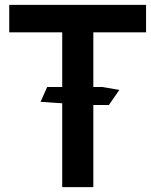

<svg xmlns="http://www.w3.org/2000/svg" viewBox="-20 -770 621 790"><path d="M581 -637H364V-412H401L471 -400L428 -338H364V0H236V-345L147 -351L174 -412H236V-637H18V-750H581Z"/></svg>

Font: Oakes Grotesk
Style: Bold
Weight: 600
Designer: Samuel Oakes
Foundry: Samuel Oakes
Version: Version 1.000;PS 001.000;hotconv 1.0.88;makeotf.lib2.5.64775